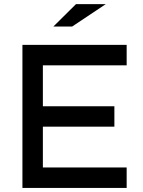

<svg xmlns="http://www.w3.org/2000/svg" viewBox="-20 -920 700 940"><path d="M89.8 -700.2H600.1V-600.1H189.9V-399.9H540V-299.8H189.9V-100.1H600.1V0H89.8ZM352.1 -899.9H498L333 -790H241.2Z"/></svg>

Font: Aldrich [RUS by Daymarius]
Style: Regular
Weight: 400
Designer: Matthew Desmond
Foundry: Matthew Desmond
Version: Version 1.002 August 24, 2018